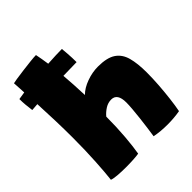

<svg xmlns="http://www.w3.org/2000/svg" viewBox="-216 -847 979 979"><g transform="rotate(-45 273.5 -357.0)"><path d="M218 2.5Q204 5 178.8 6.5Q153.5 8 126 8Q93.5 8 66 5.8Q38.5 3.5 25.5 -1.5Q30.5 -42 35.2 -120Q40 -198 40 -291.5Q40 -352 38 -415.5Q36 -479 33 -539.5Q11.5 -538 -6.5 -536.5Q-9.5 -559 -11.5 -580Q-13.5 -601 -13.5 -622.5Q3 -625.5 28 -629Q27 -647.5 26 -665Q25 -682.5 24 -699Q28 -700.5 51 -704Q74 -707.5 104.8 -711.5Q135.5 -715.5 163.5 -718.5Q191.5 -721.5 205 -721.5Q212 -687.5 218 -646Q249.5 -648 276.2 -649Q303 -650 320.5 -650Q321.5 -639 323.8 -610.2Q326 -581.5 326 -549.5Q292.5 -549.5 229 -547.5Q232 -514 234 -477.2Q236 -440.5 237.5 -401Q263 -426.5 304.5 -441.5Q346 -456.5 387 -456.5Q451.5 -456.5 484.8 -434.2Q518 -412 530 -368.2Q542 -324.5 542 -259.5Q542 -218 538.8 -171.2Q535.5 -124.5 530.2 -80.5Q525 -36.5 518.5 -3.5Q476 4 429.5 4Q379 4 336.5 -4.5Q340 -26 344 -56.8Q348 -87.5 351.8 -119.8Q355.5 -152 357.8 -180Q360 -208 360 -224.5Q360 -290 316 -290Q292.5 -290 272 -277Q251.5 -264 236.5 -246Q236.5 -172 230.8 -104Q225 -36 218 2.5Z"/></g></svg>

Font: Grandstander Black
Style: Regular
Weight: 900
Designer: Tyler Finck
Foundry: Etcetera Type Co
Version: Version 1.200; ttfautohint (v1.8.3)